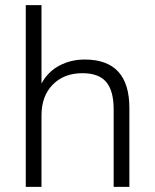

<svg xmlns="http://www.w3.org/2000/svg" viewBox="-20 -725 600 745"><path d="M80 0V-705H141V-401Q166 -447 210.5 -470.5Q255 -494 309 -494Q482 -494 482 -306V0H421V-301Q421 -373 392 -407Q363 -441 300 -441Q228 -441 184.5 -396.5Q141 -352 141 -277V0Z"/></svg>

Font: Nunito Sans Light
Style: Regular
Weight: 300
Designer: Vernon Adams
Foundry: Vernon Adams
Version: Version 3.101; ttfautohint (v1.8.4.7-5d5b);gftools[0.9.27]